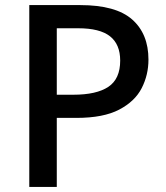

<svg xmlns="http://www.w3.org/2000/svg" viewBox="-20 -734 652 754"><path d="M295 -714Q435 -714 499 -657.5Q563 -601 563 -500Q563 -440 536.5 -388Q510 -336 448 -303.5Q386 -271 280 -271H203V0H95V-714ZM287 -623H203V-362H268Q359 -362 405.5 -393Q452 -424 452 -496Q452 -560 412 -591.5Q372 -623 287 -623Z"/></svg>

Font: Noto Sans Vithkuqi Medium
Style: Regular
Weight: 500
Version: Version 1.001